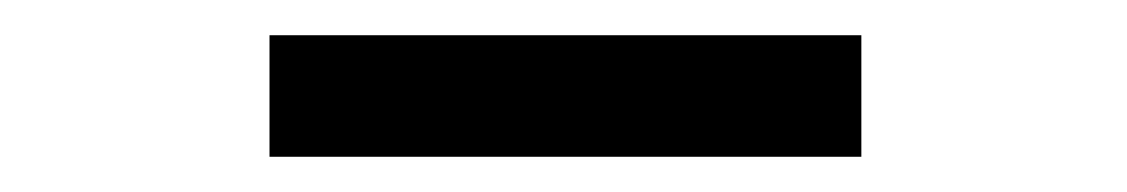

<svg xmlns="http://www.w3.org/2000/svg" viewBox="-20 -369 640 109"><path d="M133 -280V-349H469V-280Z"/></svg>

Font: Inconsolata Expanded
Style: Regular
Weight: 400
Width: 7
Monospace: yes
Designer: Raph Levien, Cyreal, Brenton Simpson
Foundry: Raph Levien, Cyreal, Google
Version: Version 3.000; ttfautohint (v1.8.2.53-6de2)